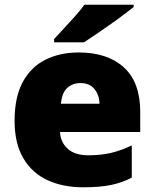

<svg xmlns="http://www.w3.org/2000/svg" viewBox="-20 -786 658 816"><path d="M315 -563Q436 -563 506 -500Q576 -437 576 -310V-225H235Q237 -182 267.5 -154Q298 -126 356 -126Q408 -126 451 -136Q494 -146 540 -168V-31Q500 -10 452.5 0Q405 10 333 10Q249 10 183.5 -19.5Q118 -49 80 -112Q42 -175 42 -273Q42 -373 76.5 -437Q111 -501 172.5 -532Q234 -563 315 -563ZM322 -433Q288 -433 265.5 -412Q243 -391 239 -345H403Q402 -382 381.5 -407.5Q361 -433 322 -433ZM548 -756Q530 -742 503 -721.5Q476 -701 445 -679.5Q414 -658 385.5 -638.5Q357 -619 337 -606H210V-620Q227 -639 251 -664.5Q275 -690 299 -717Q323 -744 339 -766H548Z"/></svg>

Font: Noto Sans Meetei Mayek Black
Style: Regular
Weight: 900
Designer: Monotype Design Team and Neelakash Kshetrimayum
Foundry: Monotype Imaging Inc.
Version: Version 2.002; ttfautohint (v1.8.4.7-5d5b)